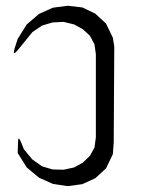

<svg xmlns="http://www.w3.org/2000/svg" viewBox="-20 -510 540 662"><path d="M263.7 -484.4 308.6 -462.9 345.7 -428.7 369.1 -379.9 374 -349.6 372.1 -18.6 369.1 21.5 345.7 70.3 308.6 104.5 263.7 125 212.9 131.8 162.1 124 114.3 102.5 72.3 67.4 41 17.6 42 -16.6Q42 -45.9 52.7 -19.5L62.5 4.9L91.8 40L125 63.5L161.1 74.2L199.2 75.2L235.4 67.4L265.6 50.8L290 27.3L305.7 -1L310.5 -36.1V-323.2L305.7 -357.4L290 -386.7L265.6 -409.2L235.4 -425.8L199.2 -434.6L161.1 -432.6L125 -421.9L91.8 -399.4L62.5 -363.3L41 -336.9Q22.5 -314.5 30.3 -342.8L41 -376L72.3 -425.8L114.3 -461.9L162.1 -483.4L212.9 -490.2Z"/></svg>

Font: B2 Hana
Style: Regular
Weight: 500
Version: 2020-08-05; (max)